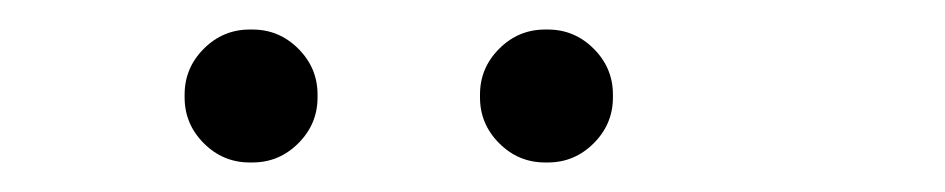

<svg xmlns="http://www.w3.org/2000/svg" viewBox="-20 -815 640 130"><path d="M149 -795Q131 -795 118 -782Q105 -769 105 -751V-749Q105 -731 118 -718Q131 -705 149 -705H151Q169 -705 182 -718Q195 -731 195 -749V-751Q195 -769 182 -782Q169 -795 151 -795ZM349 -795Q331 -795 318 -782Q305 -769 305 -751V-749Q305 -731 318 -718Q331 -705 349 -705H351Q369 -705 382 -718Q395 -731 395 -749V-751Q395 -769 382 -782Q369 -795 351 -795Z"/></svg>

Font: Doto Black Rounded Black
Style: Regular
Weight: 900
Monospace: yes
Version: Version 1.000